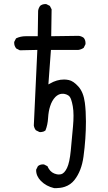

<svg xmlns="http://www.w3.org/2000/svg" viewBox="-20 -823 540 959"><path d="M160.6 27.8Q160.6 56.6 184.6 81.1Q210.9 107.4 250.5 116.7Q254.4 116.7 261.7 116.7Q269 116.7 280.5 115.2Q292 113.8 303.7 109.9Q333 100.1 352.1 75.7Q387.2 31.2 397 -40.5Q409.2 -130.4 409.2 -215.8Q409.2 -268.6 403.8 -310.1Q397 -362.3 371.6 -390.6Q346.2 -418.9 323.2 -423.3Q311.5 -425.8 299.8 -425.8Q263.7 -425.8 229 -405.3L221.7 -401.4L234.4 -573.7H371.6Q385.7 -575.7 397.9 -584L406.7 -601.6Q407.2 -604.5 407.2 -606.9Q407.2 -623 398.4 -633.8Q387.7 -642.1 373.5 -644L235.8 -642.1L237.8 -776.4L229 -793.5L211.9 -802.2Q209.5 -802.7 207 -802.7Q191.4 -802.7 180.7 -793.9Q172.4 -783.2 170.4 -769L168.5 -642.1H108.4Q82 -642.1 60.1 -631.3L51.3 -614.3Q50.8 -611.8 50.8 -609.9Q50.8 -592.8 61.5 -580.6L79.1 -571.8L166.5 -573.7L148.9 -196.3Q150.9 -182.6 159.2 -172.4L176.8 -163.6Q179.7 -163.1 182.6 -163.1Q185.5 -163.1 189.9 -164.1Q199.2 -165 207 -171.4Q218.3 -199.7 220.2 -233.6Q222.2 -267.6 230.5 -292.5Q239.3 -320.8 256.8 -338.9Q271.5 -353 288.1 -354.5Q291 -354.5 293.2 -354.5Q295.4 -354.5 298.6 -354.5Q301.8 -354.5 305.7 -353Q314 -351.1 321.3 -346.2Q330.1 -340.8 335.4 -325.2Q339.8 -313 343.5 -292.5Q347.2 -272 347.2 -245.8Q347.2 -219.7 344.7 -192.4Q339.4 -131.3 333.5 -71Q327.6 -10.7 314.9 15.6Q301.8 43 284.7 47.4Q279.8 48.3 276.1 48.3Q272.5 48.3 269.8 48.3Q267.1 48.3 263.2 47.4Q237.3 42 224.1 20.5Q220.2 14.6 217.3 7.3L200.2 -1.5Q197.8 -2 195.3 -2Q179.7 -2 169.4 6.8L160.6 24.4Q160.6 26.4 160.6 27.8Z"/></svg>

Font: Bakudai
Style: Light
Weight: 300
Version: Version 1.48